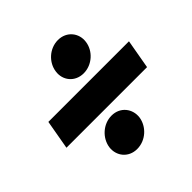

<svg xmlns="http://www.w3.org/2000/svg" viewBox="-187 -891 1051 1051"><g transform="rotate(-45 339.0 -365.5)"><path d="M278 -616C269 -555 312 -501 379 -501C445 -501 501 -553 509 -614C518 -675 475 -730 408 -730C342 -730 286 -678 278 -616ZM24 -280H648L678 -450H54ZM192 -116C184 -55 226 -1 293 -1C360 -1 415 -53 424 -114C432 -175 390 -230 323 -230C257 -230 201 -178 192 -116Z"/></g></svg>

Font: Jost* Black
Style: Italic
Weight: 900
Italic angle: -10°
Version: Version 3.7